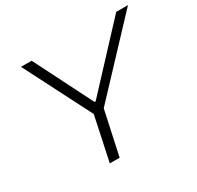

<svg xmlns="http://www.w3.org/2000/svg" viewBox="-148 -860 1059 1032"><g transform="rotate(-30 381.5 -344.0)"><path d="M253 0 311 -273 99 -688H165L347 -327H354L690 -688H763L373 -273L314 0Z"/></g></svg>

Font: Saira Expanded Light
Style: Italic
Weight: 300
Width: 7
Italic angle: -12°
Designer: Hector Gatti with collaboration of the Omnibus-Type team
Foundry: Omnibus-Type
Version: Version 1.101